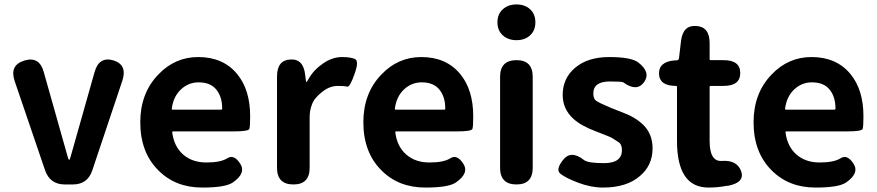

<svg xmlns="http://www.w3.org/2000/svg" viewBox="-20 -831 3952 865"><path d="M272 0Q205 0 183 -64L46 -466Q22 -537 89 -558Q157 -579 177 -507L286 -121Q289 -111 291.5 -111Q294 -111 297 -121L406 -506Q426 -578 491 -559Q555 -539 531 -467L396 -64Q375 0 308 0Z M891 14Q770 14 693 -64Q612 -145 612 -280Q612 -411 693 -495Q768 -574 873 -574Q985 -574 1048 -498Q1107 -427 1107 -307Q1107 -262 1103.5 -250.5Q1100 -239 1032 -239H760Q755 -239 756 -234Q764 -171 805 -135Q846 -99 910 -99Q974 -99 1004 -118Q1034 -137 1062 -94Q1090 -51 1029 -9Q996 14 891 14ZM754 -342Q753 -337 758 -337H976Q981 -337 981 -342Q981 -395 954.5 -427.5Q928 -460 875 -460Q829 -460 795 -428Q761 -396 754 -342Z M1302 0Q1228 0 1228 -75V-486Q1228 -560 1288 -563Q1347 -567 1355 -493L1358 -468Q1359 -461 1360.5 -461Q1362 -461 1370 -475Q1392 -515 1434.5 -544.5Q1477 -574 1521 -574Q1558 -574 1578.5 -565.5Q1599 -557 1577 -497Q1556 -437 1544 -440.5Q1532 -444 1503 -444Q1466 -444 1434 -419Q1397 -391 1386 -362Q1375 -334 1375 -304V-75Q1375 0 1302 0Z M1896 14Q1775 14 1698 -64Q1617 -145 1617 -280Q1617 -411 1698 -495Q1773 -574 1878 -574Q1990 -574 2053 -498Q2112 -427 2112 -307Q2112 -262 2108.5 -250.5Q2105 -239 2037 -239H1765Q1760 -239 1761 -234Q1769 -171 1810 -135Q1851 -99 1915 -99Q1979 -99 2009 -118Q2039 -137 2067 -94Q2095 -51 2034 -9Q2001 14 1896 14ZM1759 -342Q1758 -337 1763 -337H1981Q1986 -337 1986 -342Q1986 -395 1959.5 -427.5Q1933 -460 1880 -460Q1834 -460 1800 -428Q1766 -396 1759 -342Z M2307 0Q2233 0 2233 -75V-485Q2233 -560 2307 -560Q2380 -560 2380 -485V-75Q2380 0 2307 0ZM2307 -650Q2269 -650 2245 -672Q2221 -694 2221 -730.5Q2221 -767 2245 -789Q2269 -811 2307 -811Q2345 -811 2368.5 -789Q2392 -767 2392 -730.5Q2392 -694 2368.5 -672Q2345 -650 2307 -650Z M2697 14Q2642 14 2584.5 -8Q2527 -30 2504.5 -48.5Q2482 -67 2517 -111Q2553 -156 2611 -110Q2629 -96 2701 -96Q2782 -96 2782 -155Q2782 -181 2766 -191Q2750 -201 2740.5 -207.5Q2731 -214 2678 -234L2665 -239Q2598 -264 2563 -296Q2515 -340 2515 -403Q2515 -479 2572 -526.5Q2629 -574 2724 -574Q2823 -574 2855 -550Q2914 -505 2881 -460Q2848 -416 2788 -460Q2782 -464 2728 -464Q2653 -464 2653 -410Q2653 -385 2667 -376Q2681 -367 2712 -354L2730 -346Q2764 -332 2798 -319Q2837 -304 2870 -276Q2920 -233 2920 -163Q2920 -86 2863 -38Q2803 14 2697 14Z M3255 6Q3214 14 3172 14Q3030 14 3030 -196V-439Q3030 -444 3025 -444Q2951 -444 2949 -498Q2947 -553 3020 -559H3029Q3038 -560 3039 -569L3048 -645Q3056 -718 3116 -714Q3177 -711 3177 -637V-565Q3177 -560 3182 -560H3240Q3315 -560 3315 -502Q3315 -444 3240 -444H3182Q3177 -444 3177 -439V-196Q3177 -102 3232 -106Q3300 -111 3319 -60Q3337 -9 3260 6Z M3654 14Q3533 14 3456 -64Q3375 -145 3375 -280Q3375 -411 3456 -495Q3531 -574 3636 -574Q3748 -574 3811 -498Q3870 -427 3870 -307Q3870 -262 3866.5 -250.5Q3863 -239 3795 -239H3523Q3518 -239 3519 -234Q3527 -171 3568 -135Q3609 -99 3673 -99Q3737 -99 3767 -118Q3797 -137 3825 -94Q3853 -51 3792 -9Q3759 14 3654 14ZM3517 -342Q3516 -337 3521 -337H3739Q3744 -337 3744 -342Q3744 -395 3717.5 -427.5Q3691 -460 3638 -460Q3592 -460 3558 -428Q3524 -396 3517 -342Z"/></svg>

Font: Resource Han Rounded KR
Style: Bold
Weight: 700
Designer: Cyano Hao (round all glyphs); Ryoko NISHIZUKA 西塚涼子 (kana, bopomofo & ideographs); Paul D. Hunt (Latin, Greek & Cyrillic)
Foundry: Cyano Hao
Version: 0.990